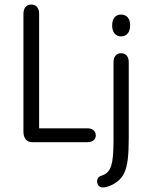

<svg xmlns="http://www.w3.org/2000/svg" viewBox="-20 -625 659 844"><path d="M152 -61V-563Q152 -583 143 -594Q134 -605 117 -605Q101 -605 92 -594Q83 -583 83 -563V-46Q83 -26 92.5 -13Q102 0 124 0H364Q381 0 391 -8Q401 -16 401 -30Q401 -44 391 -52.5Q381 -61 364 -61ZM546 -17V-351Q546 -370 537 -380.5Q528 -391 513 -391Q497 -391 488 -380.5Q479 -370 479 -351V-4Q479 71 469 103Q459 135 432 145Q419 149 413 155Q407 161 407 173Q407 184 414 191.5Q421 199 432 199Q446 199 465 191Q484 183 497 172Q516 157 526.5 134.5Q537 112 541.5 76Q546 40 546 -17ZM512 -561Q494 -561 483.5 -548.5Q473 -536 473 -513Q473 -491 483.5 -478Q494 -465 512 -465Q531 -465 541.5 -478Q552 -491 552 -513Q552 -536 541.5 -548.5Q531 -561 512 -561Z"/></svg>

Font: Beiruti
Style: Regular
Weight: 400
Version: Version 1.00